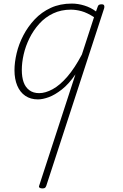

<svg xmlns="http://www.w3.org/2000/svg" viewBox="-20 -539 687 1074"><path d="M192 17Q151 17 121.5 -3Q92 -23 76.5 -60Q61 -97 61 -146Q61 -190 73 -241Q85 -292 110.5 -341Q136 -390 174 -430.5Q212 -471 264 -495Q316 -519 382 -519Q416 -519 452 -508Q488 -497 517 -475L526 -500Q528 -508 533 -511.5Q538 -515 548 -515Q560 -515 562.5 -508.5Q565 -502 563 -494L239 500Q236 508 232 511.5Q228 515 217 515Q207 515 201.5 511Q196 507 199 500L402 -123Q365 -69 326 -38.5Q287 -8 253 4.5Q219 17 192 17ZM102 -148Q102 -108 112 -79.5Q122 -51 144 -34.5Q166 -18 199 -18Q234 -18 274.5 -40Q315 -62 356.5 -110Q398 -158 438 -234L506 -443Q467 -468 436 -476.5Q405 -485 376 -485Q322 -485 277.5 -464Q233 -443 200 -406.5Q167 -370 145 -325.5Q123 -281 112.5 -235Q102 -189 102 -148Z"/></svg>

Font: Playwrite BE VLG Thin
Style: Regular
Weight: 250
Designer: Veronika Burian, José Scaglione
Foundry: TypeTogether
Version: Version 1.002